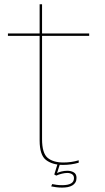

<svg xmlns="http://www.w3.org/2000/svg" viewBox="-20 -744 476 872"><path d="M266 5Q303.5 5 337.5 -5V-16Q304 -6 268 -6Q221.5 -6 196.2 -27.2Q171 -48.5 171 -112V-581H385V-592H171V-724.5H160V-592H16V-581H160V-106Q160 -39.5 189.2 -17.2Q218.5 5 266 5ZM262 108Q275.5 108 287.5 105.8Q299.5 103.5 308.5 98.2Q317.5 93 322.5 84.5Q327.5 76 327.5 64Q327.5 46 315 38.8Q302.5 31.5 286 31.5Q272 31.5 257.5 35.2Q243 39 235.5 44V53.5Q248 48 261.2 44.8Q274.5 41.5 285.5 41.5Q298.5 41.5 307.2 47.2Q316 53 316 65Q316 81.5 302.5 89.2Q289 97 262.5 97Q249 97 237.5 95.5Q226 94 217 92L212.5 102.5Q222 104.5 234.5 106.2Q247 108 262 108ZM235.5 53.5 253 -1.5H242L226.5 48.5Z"/></svg>

Font: Anybody UltraCondensed Thin Thin
Style: Regular
Weight: 250
Version: Version 1.111